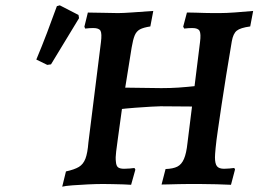

<svg xmlns="http://www.w3.org/2000/svg" viewBox="-20 -689 968 719"><path d="M213 10 227 -47Q259 -54 275.5 -64Q292 -74 300 -95Q308 -116 311 -155L358 -531Q362 -563 356.5 -573.5Q351 -584 329 -584Q324 -584 315 -583.5Q306 -583 299 -582L296 -589L309 -642Q335 -642 368.5 -641Q402 -640 422 -640Q441 -640 475.5 -642.5Q510 -645 554 -648L543 -590Q517 -586 504 -579Q491 -572 484.5 -556.5Q478 -541 473 -511L440 -305L421 -167Q418 -145 415 -121.5Q412 -98 414 -84Q415 -68 422 -62.5Q429 -57 445 -57Q455 -57 466 -58Q477 -59 484 -60Q484 -58 485 -56.5Q486 -55 487 -54L471 3Q462 2 442.5 1.5Q423 1 401.5 0.5Q380 0 366 0Q341 0 309.5 1.5Q278 3 251.5 5Q225 7 213 10ZM419 -279 435 -361Q472 -361 509.5 -360Q547 -359 584 -359Q619 -359 648.5 -361Q678 -363 725 -368L713 -290L581 -291Q572 -291 545.5 -289.5Q519 -288 485.5 -285.5Q452 -283 419 -279ZM845 3Q824 2 791 1Q758 0 726 0H689Q671 0 650.5 0.5Q630 1 611.5 1.5Q593 2 585 2L600 -56Q628 -57 644 -65Q660 -73 669 -94Q678 -115 682 -153L729 -531Q733 -562 727.5 -573Q722 -584 700 -584Q694 -584 685.5 -583.5Q677 -583 670 -582L666 -589L680 -642Q680 -642 690 -642Q700 -642 715 -641.5Q730 -641 747 -640.5Q764 -640 779 -640Q794 -640 802 -640Q827 -640 861 -642.5Q895 -645 928 -648L917 -590Q880 -585 866.5 -574Q853 -563 848 -534Q837 -468 827 -407Q817 -346 809.5 -294.5Q802 -243 796 -202.5Q790 -162 787.5 -135.5Q785 -109 785 -100Q785 -76 792.5 -66.5Q800 -57 819 -57Q828 -57 839 -58Q850 -59 857 -60Q858 -58 859 -57Q860 -56 860 -54ZM276 -621 171 -448 157 -446 116 -466Q137 -516 156 -566Q175 -616 193 -666L204 -669L274 -633Z"/></svg>

Font: Alegreya SemiBold
Style: Italic
Weight: 600
Italic angle: -7°
Designer: Juan Pablo del Peral
Foundry: Huerta Tipografica
Version: Version 2.009